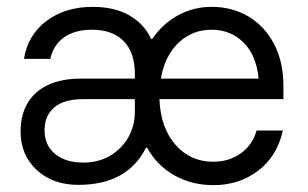

<svg xmlns="http://www.w3.org/2000/svg" viewBox="-20 -530 898 560"><path d="M602.5 10Q539.2 10 488.3 -18.8Q437.5 -47.5 409.2 -99.2H405.8Q351.7 9.2 208.3 9.2Q133.3 9.2 86.7 -34.6Q40 -78.3 40 -146.7Q40 -219.2 85.8 -260Q131.7 -300.8 216.7 -300.8H373.3V-315Q373.3 -376.7 340.8 -410Q308.3 -443.3 248.3 -443.3Q198.3 -443.3 167.1 -421.2Q135.8 -399.2 126.7 -358.3H50Q60.8 -427.5 115.4 -468.8Q170 -510 250.8 -510Q313.3 -510 356.7 -485.4Q400 -460.8 420.8 -416.7H424.2Q454.2 -460.8 499.2 -485.4Q544.2 -510 597.5 -510Q657.5 -510 705 -481.7Q752.5 -453.3 779.6 -401.2Q806.7 -349.2 806.7 -278.3V-240.8H445Q448.3 -157.5 491.7 -107.9Q535 -58.3 601.7 -58.3Q648.3 -58.3 682.5 -82.9Q716.7 -107.5 728.3 -149.2H805Q788.3 -74.2 732.9 -32.1Q677.5 10 602.5 10ZM223.3 -55.8Q266.7 -55.8 300.4 -75.4Q334.2 -95 353.8 -128.8Q373.3 -162.5 373.3 -204.2V-240.8H222.5Q166.7 -240.8 138.3 -216.7Q110 -192.5 110 -150Q110 -106.7 140.4 -81.2Q170.8 -55.8 223.3 -55.8ZM449.2 -300.8H734.2Q728.3 -367.5 690.8 -405.4Q653.3 -443.3 596.7 -443.3Q540.8 -443.3 500.8 -405.4Q460.8 -367.5 449.2 -300.8Z"/></svg>

Font: Funnel Sans Light
Style: Regular
Weight: 300
Designer: NORD ID, Kristian Moeller
Foundry: Dicotype
Version: Version 1.000